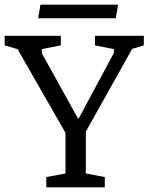

<svg xmlns="http://www.w3.org/2000/svg" viewBox="-25 -801 635 821"><path d="M173 0V-44L255 -59V-233L50 -591L-5 -607V-648H235V-607L154 -591V-573L308 -295H312L462 -575V-591L381 -607V-648H590V-607L540 -592L342 -238V-59L423 -44V0ZM138 -723 148 -781H480L470 -723Z"/></svg>

Font: Faustina
Style: Regular
Weight: 400
Designer: Alfonso Garcia
Foundry: http://www.omnibus-type.com
Version: Version 1.200